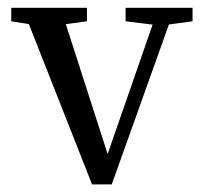

<svg xmlns="http://www.w3.org/2000/svg" viewBox="-20 -469 530 500"><path d="M219.7 11.2 55.2 -406.2 9.3 -413.6V-448.7H206.5V-413.6L151.4 -406.2L260.3 -67.9L377.4 -404.8L307.1 -413.6V-448.7H481.4V-413.6L419.9 -405.3L271 11.2Z"/></svg>

Font: Elstob 8pt
Style: Regular
Weight: 400
Designer: Peter S. Baker
Version: Version 1.015